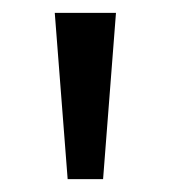

<svg xmlns="http://www.w3.org/2000/svg" viewBox="-20 -734 265 298"><path d="M160 -714 140 -456H85L65 -714Z"/></svg>

Font: Noto Sans Yi
Style: Regular
Weight: 400
Designer: Monotype Design Team
Foundry: Monotype Imaging Inc.
Version: Version 2.002; ttfautohint (v1.8.4.7-5d5b)